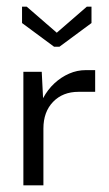

<svg xmlns="http://www.w3.org/2000/svg" viewBox="-20 -555 325 575"><path d="M142 -415 46 -486V-535H60L150 -457L240 -535H254V-486L158 -415ZM50 -340H105L109 -261Q123 -287 143 -305.5Q163 -324 187 -334.5Q211 -345 237 -345H265V-280H215Q168 -280 139 -250Q110 -220 110 -170V0H50Z"/></svg>

Font: Glametrix
Style: Regular
Weight: 500
Designer: gluk
Foundry: gluk
Version: Version 0.40